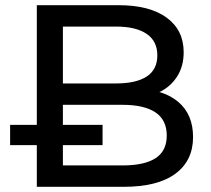

<svg xmlns="http://www.w3.org/2000/svg" viewBox="-20 -720 815 740"><path d="M121.9 -700H436.6Q556.9 -700 622.4 -651.9Q687.9 -603.9 687.9 -518.7Q687.9 -464.3 662.5 -424.9Q637.1 -385.4 594.4 -365.1Q551.7 -344.9 501.1 -344.9L519 -375Q610.7 -375 667.4 -326.9Q724.1 -278.9 724.1 -191.6Q724.1 -100.9 655.9 -50.4Q587.7 0 456.6 0H121.9ZM19 -238.7H155.6H178.3H375.3V-160.6H178.3H155.6H19ZM622.7 -197.6Q622.7 -257.4 579.4 -286.7Q536 -316 452 -316H214V-398.4H426.9Q504.7 -398.4 545.6 -425.2Q586.4 -452 586.4 -506.7Q586.4 -561.4 545.1 -589.5Q503.9 -617.6 426.9 -617.6H222.4V-82.4H452Q536.7 -82.4 579.7 -110.4Q622.7 -138.4 622.7 -197.6Z"/></svg>

Font: iiserrat Thin
Style: Regular
Weight: 100
Designer: Akira Ohta
Foundry: Akira Ohta
Version: Version 1.200;Glyphs 3.3.1 (3343)